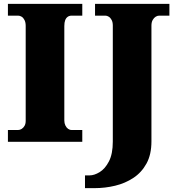

<svg xmlns="http://www.w3.org/2000/svg" viewBox="-20 -734 912 994"><path d="M21 0V-61H74Q83 -61 92 -66.5Q101 -72 107 -82.5Q113 -93 113 -108V-600Q113 -618 107 -630Q101 -642 92 -647.5Q83 -653 74 -653H21V-714H406V-653H351Q339 -653 330.5 -647Q322 -641 317.5 -629.5Q313 -618 313 -599V-110Q313 -96 318.5 -84.5Q324 -73 332.5 -67Q341 -61 351 -61H406V0ZM420 240V174H444Q468 174 496 157Q524 140 544 101.5Q564 63 564 -1V-602Q564 -619 558 -630.5Q552 -642 543 -647.5Q534 -653 526 -653H472V-714H857V-653H804Q795 -653 786 -647.5Q777 -642 770.5 -630.5Q764 -619 764 -601V-2Q764 66 738.5 112.5Q713 159 670.5 187Q628 215 576 227.5Q524 240 470 240Z"/></svg>

Font: Noto Serif Armenian Black
Style: Regular
Weight: 900
Version: Version 2.007